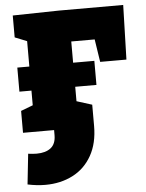

<svg xmlns="http://www.w3.org/2000/svg" viewBox="-55 -584 666 874"><g transform="rotate(-5 278.0 -147.5)"><path d="M247 -540H541L534 -291H414L398 -395H291V-298H388V-188H291V-122L361 -100V-3Q361 76 329.5 132Q298 188 242.5 216.5Q187 245 117 245Q78 245 36 236L51 97Q73 100 90 100Q131 100 154.5 81.5Q178 63 178 23V0H36V-100L91 -121V-188H36V-298H91V-414L36 -436V-536Z"/></g></svg>

Font: Bitter Pro Black
Style: Regular
Weight: 900
Designer: Sol Matas, and Bitter project Authors
Foundry: Sol Matas
Version: Version 1.010